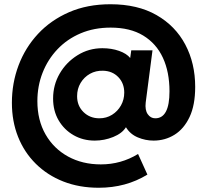

<svg xmlns="http://www.w3.org/2000/svg" viewBox="-20 -662 968 904"><path d="M445 222Q353 222 278 192.5Q203 163 148.5 109Q94 55 65 -18Q36 -91 36 -178Q36 -271 67.5 -354.5Q99 -438 159 -502.5Q219 -567 305 -604.5Q391 -642 500 -642Q628 -642 717 -591Q806 -540 852.5 -452Q899 -364 899 -253Q899 -167 872.5 -111Q846 -55 801.5 -27.5Q757 0 703 0Q665 0 629 -15Q593 -30 573 -63Q555 -34 513 -17Q471 0 426 0Q371 0 326.5 -25.5Q282 -51 256 -95.5Q230 -140 230 -198Q230 -262 261 -315.5Q292 -369 345 -402Q398 -435 462 -435Q505 -435 540.5 -422.5Q576 -410 593 -389L598 -425H698L666 -179Q662 -144 675.5 -124.5Q689 -105 711 -105Q778 -105 778 -232Q778 -323 747 -390Q716 -457 654.5 -494.5Q593 -532 501 -532Q423 -532 359.5 -505Q296 -478 250.5 -430Q205 -382 180.5 -319.5Q156 -257 156 -186Q156 -96 194.5 -29Q233 38 300.5 75Q368 112 455 112Q550 112 630 63L674 160Q573 222 445 222ZM448 -105Q481 -105 507.5 -121.5Q534 -138 549.5 -165.5Q565 -193 565 -226Q565 -270 537 -299Q509 -328 465 -329Q431 -330 403.5 -314.5Q376 -299 359.5 -271.5Q343 -244 343 -209Q343 -164 373 -134.5Q403 -105 448 -105Z"/></svg>

Font: Plus Jakarta Sans ExtraBold
Style: Italic
Weight: 800
Italic angle: -8°
Designer: Gumpita Rahayu
Foundry: Tokotype
Version: Version 2.071; ttfautohint (v1.8.4.7-5d5b);gftools[0.9.29]